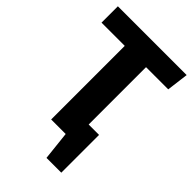

<svg xmlns="http://www.w3.org/2000/svg" viewBox="-253 -786 1046 1046"><g transform="rotate(45 270.0 -263.5)"><path d="M523 -567H352V-125H432V166H318L300 0H188V-567H9V-693H539Z"/></g></svg>

Font: Fira Sans
Style: Bold
Weight: 700
Designer: bBox Type GmbH & Carrois Corporate GbR & Edenspiekermann AG
Foundry: bBox Type GmbH & Carrois Corporate GbR & Edenspiekermann AG
Version: Version 4.301;PS 004.301;hotconv 1.0.88;makeotf.lib2.5.64775